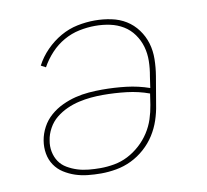

<svg xmlns="http://www.w3.org/2000/svg" viewBox="-65 -599 730 678"><g transform="rotate(-10 300.0 -260.0)"><path d="M245 8Q221 8 197.5 5.5Q174 3 153 -4Q132 -11 113 -23Q94 -35 81.5 -53.5Q69 -72 65 -95Q61 -118 65 -142Q69 -166 81 -188.5Q93 -211 112.5 -228Q132 -245 155.5 -256Q179 -267 203 -273Q227 -279 251.5 -281Q276 -283 299 -283Q343 -283 385.5 -278Q428 -273 468 -259L474 -300Q479 -327 479.5 -354Q480 -381 473 -405.5Q466 -430 451 -451Q436 -472 414.5 -485Q393 -498 367.5 -503.5Q342 -509 314 -509Q286 -509 257 -503Q228 -497 201.5 -482Q175 -467 154 -444.5Q133 -422 118 -395L101 -404Q116 -433 140 -457.5Q164 -482 193 -498.5Q222 -515 253.5 -521.5Q285 -528 316 -528Q346 -528 375 -522Q404 -516 427.5 -501.5Q451 -487 468 -464Q485 -441 493 -414Q501 -387 500.5 -357Q500 -327 495 -297L478 -197Q474 -170 465 -143Q456 -116 440.5 -91.5Q425 -67 402.5 -47Q380 -27 354 -14.5Q328 -2 300 3Q272 8 245 8ZM246 -11Q270 -11 295.5 -15.5Q321 -20 344.5 -32Q368 -44 388.5 -62.5Q409 -81 423.5 -103.5Q438 -126 446 -150.5Q454 -175 458 -200L464 -240Q426 -254 383.5 -259Q341 -264 298 -264Q277 -264 255.5 -262Q234 -260 212 -255Q190 -250 169 -240.5Q148 -231 130 -216.5Q112 -202 100.5 -181Q89 -160 86 -139Q82 -118 86 -98Q90 -78 100.5 -62.5Q111 -47 128 -37Q145 -27 164 -21Q183 -15 204 -13Q225 -11 246 -11Z"/></g></svg>

Font: Iosevka HT Thin Extended
Style: Italic
Weight: 100
Width: 7
Italic angle: -9°
Monospace: yes
Designer: Belleve Invis
Foundry: Belleve Invis
Version: Version 32.3.0; ttfautohint (v1.8.4)